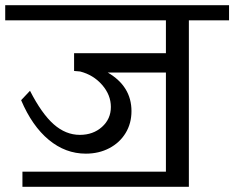

<svg xmlns="http://www.w3.org/2000/svg" viewBox="-42 -658 898 736"><path d="M836 -580H682V58H44V0H594V-380H371Q462 -327 462 -232Q462 -185 439.5 -148Q417 -111 377 -90Q337 -69 287 -69Q209 -69 145 -122Q81 -175 39 -274L73 -310Q118 -222 164 -181.5Q210 -141 264 -141Q315 -141 349 -171.5Q383 -202 383 -248Q383 -294 349.5 -332.5Q316 -371 265 -384L242 -386V-454H594V-580H-22V-638H836Z"/></svg>

Font: Amiko
Style: Regular
Weight: 400
Designer: Pablo Impallari, Rodrigo Fuenzalida, Andres Torresi
Foundry: Impallari Type
Version: Version 1.001; ttfautohint (v1.3)